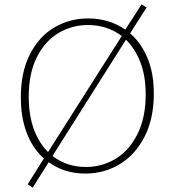

<svg xmlns="http://www.w3.org/2000/svg" viewBox="-20 -784 795 875"><path d="M573 -632Q624 -588 652.5 -519Q681 -450 681 -357Q681 -244 639 -161.5Q597 -79 526 -36Q455 7 369 7Q273 7 202 -45L129 71L106 56L180 -62Q130 -106 102.5 -176.5Q75 -247 75 -341Q75 -457 117 -538Q159 -619 228.5 -659.5Q298 -700 382 -700Q477 -700 551 -649L625 -764L648 -750ZM199 -91 535 -620Q468 -670 381 -670Q308 -670 246.5 -633.5Q185 -597 148 -523.5Q111 -450 111 -343Q111 -259 134 -196Q157 -133 199 -91ZM644 -354Q644 -437 620 -499.5Q596 -562 554 -603L219 -73Q286 -23 371 -23Q445 -23 507 -60.5Q569 -98 606.5 -173Q644 -248 644 -354Z"/></svg>

Font: Bitter Pro ExtraLight
Style: Regular
Weight: 275
Designer: Sol Matas, and Bitter project Authors
Foundry: Sol Matas
Version: Version 1.010